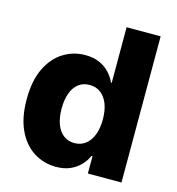

<svg xmlns="http://www.w3.org/2000/svg" viewBox="-109 -822 849 923"><g transform="rotate(15 315.5 -360.0)"><path d="M252.4 8.8Q190.9 8.8 140.9 -23.2Q90.8 -55.2 62 -117.2Q33.2 -179.2 33.2 -269Q33.2 -361.3 63 -423.1Q92.8 -484.9 142.6 -515.9Q192.4 -546.9 251.5 -546.9Q292.5 -546.9 322.5 -533.4Q352.5 -520 372.8 -498Q393.1 -476.1 404.3 -450.7H407.7V-727.5H577.1V0H409.7V-86.4H404.8Q393.6 -60.5 373 -39.1Q352.5 -17.6 322.8 -4.4Q293 8.8 252.4 8.8ZM308.6 -124.5Q340.8 -124.5 364 -142.6Q387.2 -160.6 399.7 -193.1Q412.1 -225.6 412.1 -269.5Q412.1 -314 399.7 -346.2Q387.2 -378.4 364 -396Q340.8 -413.6 308.6 -413.6Q275.9 -413.6 253.2 -395.8Q230.5 -377.9 218.8 -345.7Q207 -313.5 207 -269.5Q207 -225.6 218.8 -193.1Q230.5 -160.6 253.4 -142.6Q276.4 -124.5 308.6 -124.5Z"/></g></svg>

Font: Inter 18pt ExtraBold
Style: Regular
Weight: 800
Designer: Rasmus Andersson
Foundry: rsms
Version: Version 4.001;git-66647c0bb